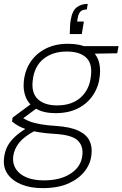

<svg xmlns="http://www.w3.org/2000/svg" viewBox="-49 -739 632 991"><path d="M171 232Q108 232 61.5 213Q15 194 -9.5 159.5Q-34 125 -28 76Q-25 45 -11.5 18Q2 -9 28.5 -33.5Q55 -58 97 -83L133 -65Q76 -35 50 -2.5Q24 30 19 69Q15 106 33.5 134Q52 162 89 177Q126 192 178 192Q263 192 316.5 156.5Q370 121 376 63Q382 15 352 -14Q322 -43 233 -48Q184 -51 148.5 -57Q113 -63 87.5 -71.5Q62 -80 44.5 -90Q27 -100 13 -112L16 -132L116 -206L155 -191L51 -114L54 -138Q68 -131 81.5 -123Q95 -115 113.5 -109Q132 -103 162 -97.5Q192 -92 240 -89Q315 -84 356.5 -64Q398 -44 413 -12.5Q428 19 423 59Q419 105 388.5 144.5Q358 184 304 208Q250 232 171 232ZM238 -155Q177 -155 138.5 -177Q100 -199 84.5 -236.5Q69 -274 74 -320Q80 -377 109 -420Q138 -463 187 -488Q236 -513 302 -513Q365 -513 403 -492Q441 -471 456.5 -434Q472 -397 466 -347Q461 -294 432.5 -250Q404 -206 355 -180.5Q306 -155 238 -155ZM246 -195Q322 -195 367.5 -236Q413 -277 420 -345Q429 -410 396 -441.5Q363 -473 295 -473Q223 -473 175.5 -435Q128 -397 120 -324Q112 -260 146 -227.5Q180 -195 246 -195ZM381 -461 371 -501H563L556 -464ZM404 -719 399 -690Q377 -690 367 -680Q357 -670 353 -651L349 -628H384L373 -563H311Q312 -587 312.5 -603.5Q313 -620 316 -636Q324 -684 347.5 -701.5Q371 -719 404 -719Z"/></svg>

Font: DM Sans 17pt ExtraLight
Style: Italic
Weight: 250
Italic angle: -10°
Version: Version 4.004;gftools[0.9.30]